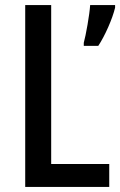

<svg xmlns="http://www.w3.org/2000/svg" viewBox="-20 -734 472 754"><path d="M79 0H409V-90H181V-714H79ZM432 -704V-714H334C332 -678 317 -594 309 -566V-554H366C392 -593 422 -661 432 -704Z"/></svg>

Font: Noto Sans Gujarati Condensed Medium
Style: Regular
Weight: 500
Width: 3
Designer: Jelle Bosma - Monotype Design Team, Universal Thirst
Foundry: Monotype Imaging Inc.
Version: Version 2.106